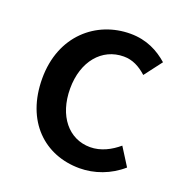

<svg xmlns="http://www.w3.org/2000/svg" viewBox="-109 -661 734 770"><g transform="rotate(20 258.5 -275.5)"><path d="M311 13C374 13 439 -10 490 -55L442 -131C409 -103 368 -81 322 -81C231 -81 167 -158 167 -275C167 -391 233 -469 326 -469C363 -469 394 -453 424 -426L481 -501C441 -536 390 -564 320 -564C175 -564 48 -458 48 -275C48 -92 162 13 311 13Z"/></g></svg>

Font: Noto Sans JP Medium
Style: Regular
Weight: 500
Designer: Ryoko NISHIZUKA  (kana, bopomofo & ideographs); Paul D. Hunt (Latin, Greek & Cyrillic); Sandoll Communications , Soo-you
Foundry: Adobe
Version: Version 2.002;hotconv 1.0.116;makeotfexe 2.5.65601